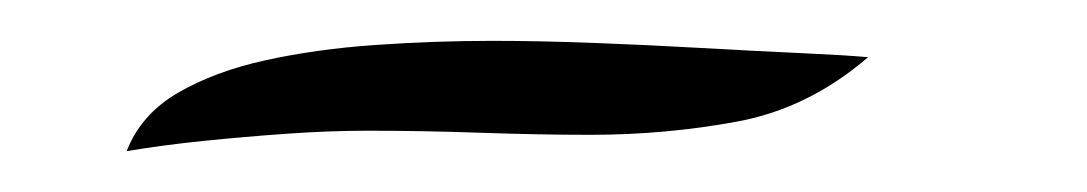

<svg xmlns="http://www.w3.org/2000/svg" viewBox="-20 -217 532 94"><path d="M42 -143Q49 -161 67 -171.5Q85 -182 110 -187.5Q135 -193 164 -195Q193 -197 221 -197Q244 -197 270.5 -196Q297 -195 323.5 -193.5Q350 -192 372 -191Q394 -190 405 -189Q376 -164 341 -157.5Q306 -151 269 -151Q244 -151 215.5 -152Q187 -153 160 -153Q141 -153 120 -151.5Q99 -150 79.5 -148Q60 -146 42 -143Z"/></svg>

Font: Dancing Script Medium
Style: Regular
Weight: 500
Designer: Pablo Impallari
Foundry: Pablo Impallari
Version: Version 2.000